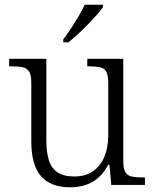

<svg xmlns="http://www.w3.org/2000/svg" viewBox="-20 -786 658 816"><path d="M277 10Q196 10 154.5 -37Q113 -84 113 -185V-433Q113 -466 104.5 -480.5Q96 -495 79 -499.5Q62 -504 33 -504H19V-536H177V-186Q177 -142 187 -107.5Q197 -73 223 -54.5Q249 -36 295 -36Q345 -36 377 -59.5Q409 -83 424.5 -122Q440 -161 440 -210V-431Q440 -464 432.5 -479.5Q425 -495 407.5 -499.5Q390 -504 361 -504H351V-536H504V-102Q504 -71 512 -56Q520 -41 537 -36.5Q554 -32 579 -32H596V0H453L445 -86H440Q414 -37 374 -13.5Q334 10 277 10ZM249 -619Q264 -638 281 -664Q298 -690 314 -717Q330 -744 340 -766H418V-756Q409 -743 391.5 -723Q374 -703 352.5 -681Q331 -659 309.5 -639.5Q288 -620 271 -606H249Z"/></svg>

Font: Noto Serif Thai Light
Style: Regular
Weight: 300
Version: Version 2.001